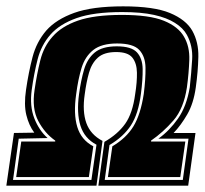

<svg xmlns="http://www.w3.org/2000/svg" viewBox="-44 -585 647 605"><path d="M-24 0 0 -166 64 -167Q47 -190 39 -222.5Q31 -255 38 -302Q46 -357 58.5 -405Q71 -453 102 -489Q133 -524 190 -544.5Q247 -565 344 -565Q441 -565 491.5 -544Q542 -523 562 -488Q582 -452 581 -406Q580 -360 573 -310Q566 -259 546 -224.5Q526 -190 503 -166H572L549 0H266L285 -138Q327 -162 350.5 -195Q374 -228 382 -289Q388 -326 387.5 -356Q387 -386 373 -403.5Q359 -421 322 -421Q284 -421 264.5 -403.5Q245 -386 236.5 -356Q228 -326 223 -288Q215 -234 228 -197.5Q241 -161 279 -141L260 0ZM-3 -18H244L260 -129Q222 -149 209.5 -189Q197 -229 205 -288Q211 -332 221 -366Q231 -400 254.5 -419.5Q278 -439 324 -439Q370 -439 387.5 -420Q405 -401 405.5 -367.5Q406 -334 400 -289Q392 -226 368.5 -190Q345 -154 301 -128L286 -18H532L550 -148H455Q490 -173 517 -211.5Q544 -250 554 -310Q559 -356 561.5 -398Q564 -440 545 -475Q539 -486 529.5 -495.5Q520 -505 507 -513Q482 -529 441.5 -538Q401 -547 341 -547Q251 -547 197.5 -528Q144 -509 115 -476Q86 -443 74.5 -398Q63 -353 56 -302Q49 -251 64 -212.5Q79 -174 106 -150L15 -148ZM7 -27 23 -139H130V-142Q97 -165 76.5 -204Q56 -243 65 -302Q72 -351 83 -395Q94 -439 122 -470Q150 -502 201.5 -520Q253 -538 340 -538Q427 -538 472.5 -519.5Q518 -501 536 -469Q554 -438 552.5 -396Q551 -354 545 -310Q535 -243 502.5 -205.5Q470 -168 432 -142V-139H540L524 -27H296L310 -124Q354 -150 376.5 -187Q399 -224 409 -289Q415 -336 414.5 -371.5Q414 -407 395 -427.5Q376 -448 325 -448Q276 -448 250 -427.5Q224 -407 213 -371Q202 -335 196 -288Q187 -226 199.5 -185Q212 -144 250 -124L236 -27Z"/></svg>

Font: Alumni Sans Collegiate One
Style: Italic
Weight: 400
Italic angle: -8°
Designer: Robert E. Leuschke
Foundry: Robert E. Leuschke
Version: Version 1.100